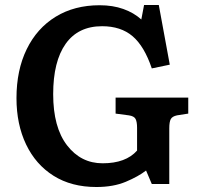

<svg xmlns="http://www.w3.org/2000/svg" viewBox="-20 -735 801 769"><path d="M366 14Q266 14 194.5 -31Q123 -76 84.5 -156.5Q46 -237 46 -342Q46 -454 87 -538Q128 -622 203 -668Q278 -714 379 -714Q432 -714 474 -699Q516 -684 546 -657L557 -715H616L660 -476L588 -461Q558 -550 511 -590Q464 -630 389 -630Q293 -630 243 -559.5Q193 -489 193 -358Q193 -225 248.5 -153Q304 -81 391 -81Q484 -81 529 -132V-223Q529 -247 523 -258.5Q517 -270 496 -273L443 -280V-344H734V-280L689 -273Q670 -269 664 -258Q658 -247 658 -221V2H588L565 -52Q534 -28 484 -7Q434 14 366 14Z"/></svg>

Font: Literata 12pt SemiBold
Style: Regular
Weight: 600
Designer: Latin by Veronika Burian and Jose Scaglione. Greek by Irene Vlachou. Cyrillic by Vera Evstafieva.
Foundry: TypeTogether
Version: Version 3.002